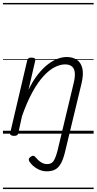

<svg xmlns="http://www.w3.org/2000/svg" viewBox="-20 -905 654 1300"><path d="M420 125Q408 174 392 202.5Q376 231 353 243Q330 255 296 255Q263 255 232 237.5Q201 220 181 192Q175 183 175 174.5Q175 166 187 157Q197 149 205.5 150Q214 151 221 160Q238 181 257.5 193.5Q277 206 299 206Q328 206 342 186Q356 166 369 117L479 -343Q489 -384 486.5 -412Q484 -440 467.5 -454.5Q451 -469 420 -469Q388 -469 351 -450.5Q314 -432 275.5 -390.5Q237 -349 200 -282Q163 -215 129 -119L104 -4Q102 6 95.5 10.5Q89 15 74 15Q62 15 54 10Q46 5 49 -5L164 -495Q167 -506 173 -510.5Q179 -515 193 -515Q209 -515 215 -509.5Q221 -504 218 -492L173 -297Q203 -359 237 -401.5Q271 -444 305 -470Q339 -496 371 -507.5Q403 -519 431 -519Q472 -519 500 -500.5Q528 -482 537.5 -442.5Q547 -403 532 -340ZM0 365H614V375H0ZM0 -20H614V0H0ZM0 -505H614V-500H0ZM0 -885H614V-875H0Z"/></svg>

Font: Playwrite AT Guides
Style: Italic
Weight: 400
Italic angle: -13.0072°
Designer: Veronika Burian, José Scaglione
Foundry: TypeTogether
Version: Version 1.002